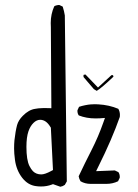

<svg xmlns="http://www.w3.org/2000/svg" viewBox="-20 -749 540 752"><path d="M314.9 -457Q314.9 -457 312.7 -457Q310.5 -457 307.1 -455.6V-447.3L347.7 -399.9L358.9 -393.1Q378.9 -405.3 424.3 -448.7Q424.3 -448.7 424.3 -449.2Q424.3 -452.1 421.9 -454.6H416.5L363.8 -406.2ZM141.6 -65.9Q121.6 -65.9 108.9 -78.6Q101.6 -86.4 95.2 -99.1Q83.5 -122.6 83.5 -173.8Q83.5 -211.4 91.3 -234.4Q98.6 -255.4 111.1 -267.6Q123.5 -279.8 137.2 -279.8Q160.6 -279.8 177.2 -252L179.2 -249L187.5 -83L180.2 -79.1Q155.8 -65.9 141.6 -65.9ZM335 -28.8H396.5Q421.4 -28.8 442.4 -39.1L448.7 -52.2Q449.2 -53.7 449.2 -55.2Q449.2 -66.9 443.8 -74.7L429.7 -81.5L356.4 -78.6L366.2 -98.6Q418.5 -203.6 449.2 -291Q449.7 -295.4 449.7 -298.8Q449.7 -312 443.4 -322.8Q407.7 -337.9 365.2 -340.3Q358.4 -340.8 351.6 -340.8Q344.7 -340.8 335.2 -340.1Q325.7 -339.4 313.5 -336.9Q301.3 -334.5 289.6 -330.6L283.7 -317.9Q283.2 -316.4 283.2 -315.4Q283.2 -304.2 288.6 -296.9Q318.4 -285.2 354 -285.2Q362.3 -285.2 371.1 -285.6L391.1 -287.1L384.3 -268.1Q364.7 -212.4 338.6 -161.4Q312.5 -110.4 288.1 -58.6Q290 -47.9 295.4 -39.1Q313 -28.8 335 -28.8ZM178.7 -658.7Q178.7 -651.4 179.2 -643.1L181.2 -325.2Q162.6 -325.7 159.7 -325.7Q156.7 -325.7 154.5 -325.7Q152.3 -325.7 149.2 -325.7Q146 -325.7 143.1 -325.4Q140.1 -325.2 137 -325Q133.8 -324.7 130.9 -324.7Q124.5 -323.7 118.2 -322.8Q92.8 -319.3 69.3 -295.4Q52.2 -278.3 46.9 -259.3Q40.5 -234.9 36.6 -199.7Q35.2 -186 35.2 -167.2Q35.2 -148.4 38.6 -123Q43.9 -82.5 66.9 -52.7Q89.4 -23.9 121.1 -20Q130.9 -18.6 140.6 -18.6Q163.1 -18.6 182.6 -25.9L187.5 -27.8L216.3 -17.6Q225.6 -19 233.9 -24.9L241.7 -38.6L233.9 -688.5Q231.4 -705.1 225.6 -723.1L213.4 -729Q211.9 -729.5 210.7 -729.5Q209.5 -729.5 208.3 -729.2Q207 -729 205.1 -728.8Q203.1 -728.5 201.4 -728Q199.7 -727.5 198.2 -727.1Q194.8 -726.1 192.4 -724.1Q178.7 -693.8 178.7 -658.7Z"/></svg>

Font: NaikaiFont
Style: ExtraLight
Weight: 200
Version: Version 1.89